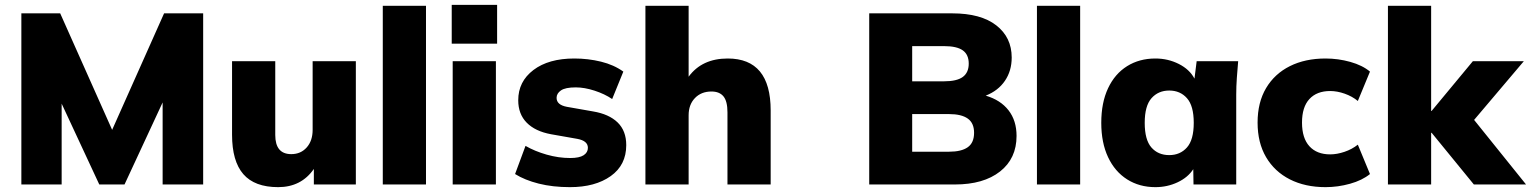

<svg xmlns="http://www.w3.org/2000/svg" viewBox="-20 -760 6307 791"><path d="M68 0V-705H228L442 -225L656 -705H817V0H650V-338L493 0H389L234 -333V0Z M1126 11Q1029 11 982.5 -42.5Q936 -96 936 -205V-508H1114V-204Q1114 -125 1180 -125Q1219 -125 1243.5 -152.5Q1268 -180 1268 -225V-508H1446V0H1273V-64Q1221 11 1126 11Z M1557 0V-736H1735V0Z M1841 -580V-740H2028V-580ZM1845 0V-508H2023V0Z M2328 11Q2257 11 2199.5 -3.5Q2142 -18 2102 -43L2145 -159Q2183 -137 2232 -123Q2281 -109 2329 -109Q2367 -109 2384.5 -120.5Q2402 -132 2402 -151Q2402 -180 2358 -188L2250 -207Q2185 -219 2150 -254.5Q2115 -290 2115 -347Q2115 -424 2177.5 -471.5Q2240 -519 2346 -519Q2403 -519 2456 -506Q2509 -493 2548 -465L2502 -352Q2471 -373 2429.5 -386.5Q2388 -400 2352 -400Q2309 -400 2291 -387.5Q2273 -375 2273 -357Q2273 -328 2315 -320L2423 -301Q2489 -290 2524.5 -255.5Q2560 -221 2560 -162Q2560 -80 2496 -34.5Q2432 11 2328 11Z M2639 0V-736H2817V-444Q2872 -519 2978 -519Q3155 -519 3155 -305V0H2977V-297Q2977 -343 2960.5 -363Q2944 -383 2911 -383Q2869 -383 2843 -356Q2817 -329 2817 -285V0Z M3561 0V-705H3903Q4021 -705 4084.5 -655.5Q4148 -606 4148 -523Q4148 -468 4120 -427Q4092 -386 4041 -366Q4102 -348 4135 -305.5Q4168 -263 4168 -200Q4168 -107 4100 -53.5Q4032 0 3914 0ZM3738 -425H3869Q3922 -425 3946.5 -443Q3971 -461 3971 -498Q3971 -535 3946.5 -552.5Q3922 -570 3869 -570H3738ZM3738 -135H3890Q3941 -135 3967 -153.5Q3993 -172 3993 -213Q3993 -253 3967 -271.5Q3941 -290 3890 -290H3738Z M4252 0V-736H4430V0Z M4740 11Q4674 11 4623.5 -21Q4573 -53 4545 -112.5Q4517 -172 4517 -254Q4517 -337 4545 -396.5Q4573 -456 4623.5 -487.5Q4674 -519 4740 -519Q4792 -519 4836.5 -496.5Q4881 -474 4901 -436L4910 -508H5081Q5078 -474 5075.5 -439Q5073 -404 5073 -370V0H4897L4896 -63Q4874 -29 4831.5 -9Q4789 11 4740 11ZM4797 -121Q4842 -121 4870 -152.5Q4898 -184 4898 -254Q4898 -324 4870 -355.5Q4842 -387 4797 -387Q4752 -387 4724 -355.5Q4696 -324 4696 -254Q4696 -184 4723.5 -152.5Q4751 -121 4797 -121Z M5441 11Q5357 11 5294 -21Q5231 -53 5196 -112.5Q5161 -172 5161 -255Q5161 -338 5196 -397Q5231 -456 5294 -487.5Q5357 -519 5441 -519Q5493 -519 5543 -505Q5593 -491 5624 -465L5574 -344Q5551 -363 5520 -374Q5489 -385 5460 -385Q5405 -385 5374.5 -352Q5344 -319 5344 -255Q5344 -191 5374.5 -157.5Q5405 -124 5460 -124Q5488 -124 5519 -134.5Q5550 -145 5574 -164L5624 -43Q5592 -17 5542 -3Q5492 11 5441 11Z M5698 0V-736H5876V-303H5878L6048 -508H6258L6053 -266L6267 0H6052L5878 -213H5876V0Z"/></svg>

Font: Mulish Black
Style: Regular
Weight: 900
Designer: Vernon Adams
Foundry: Vernon Adams
Version: Version 3.603; ttfautohint (v1.8.3)